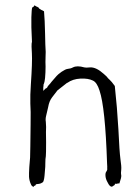

<svg xmlns="http://www.w3.org/2000/svg" viewBox="-20 -703 524 726"><path d="M146.5 -660.2Q149.4 -627 150.4 -577.1Q151.4 -524.4 152.3 -516.6Q153.3 -510.7 152.3 -489.3Q151.4 -466.8 152.3 -451.2Q152.3 -428.7 150.4 -408.2Q148.4 -391.6 146.5 -387.7Q144.5 -383.8 144.5 -381.8Q144.5 -380.9 144.5 -378.9Q143.6 -375 143.6 -372.1V-359.4L152.3 -368.2Q156.2 -369.1 159.2 -373V-374Q161.1 -377.9 165 -381.8Q169.9 -386.7 174.8 -393.6L194.3 -416Q198.2 -420.9 212.9 -431.6Q227.5 -441.4 235.4 -442.4Q247.1 -443.4 255.9 -448.2Q271.5 -456.1 298.8 -448.2Q301.8 -447.3 306.6 -447.3Q309.6 -447.3 321.3 -448.2Q343.8 -449.2 372.1 -423.8L382.8 -414.1Q388.7 -406.2 395 -400.9Q401.4 -395.5 414.1 -377.9Q422.9 -297.9 427.7 -213.9Q431.6 -128.9 435.5 -100.6Q439.5 -74.2 438.5 -62.5Q436.5 -48.8 438.5 -40Q439.5 -32.2 431.6 -9.8Q430.7 -9.8 429.7 -8.8L427.7 -9.8Q426.8 -9.8 420.9 -7.8L416 -8.8V-6.8L414.1 -7.8V-3.9Q410.2 -2 406.2 1Q405.3 2.9 402.3 2.9Q394.5 2.9 386.7 -13.7Q379.9 -25.4 378.9 -37.1Q377.9 -48.8 381.8 -53.7Q387.7 -62.5 384.8 -68.4L385.7 -69.3Q385.7 -73.2 384.8 -86.9Q377.9 -296.9 356.4 -360.4Q346.7 -391.6 331.1 -398.4Q313.5 -407.2 284.2 -405.8Q254.9 -404.3 234.4 -389.6H233.4L197.3 -361.3L177.7 -335.9Q166 -321.3 162.1 -297.9Q157.2 -275.4 154.3 -264.6Q151.4 -252.9 153.3 -242.2Q154.3 -232.4 154.3 -222.7Q153.3 -212.9 154.3 -166Q154.3 -120.1 153.3 -112.3Q151.4 -102.5 151.4 -85.9Q151.4 -70.3 150.4 -63.5Q149.4 -55.7 148.4 -39.1Q147.5 -28.3 145.5 -21.5Q143.6 -14.6 141.6 -13.7Q134.8 -8.8 127.9 -7.8Q121.1 -6.8 119.1 -6.8Q115.2 -6.8 112.3 0L108.4 -1V2.9H105.5Q99.6 1 96.7 -6.8Q90.8 -19.5 89.8 -34.2Q89.8 -46.9 89.8 -49.3Q89.8 -51.8 90.8 -71.3L93.8 -107.4Q94.7 -123 94.7 -150.4Q94.7 -178.7 95.7 -232.4Q96.7 -287.1 94.7 -311.5Q93.8 -342.8 96.7 -383.8Q102.5 -468.8 100.6 -501Q98.6 -533.2 99.6 -538.1Q101.6 -544.9 100.6 -551.8Q97.7 -603.5 98.6 -637.7Q99.6 -668 101.6 -673.8L103.5 -675.8L108.4 -678.7V-680.7Q109.4 -681.6 110.4 -682.6Q111.3 -682.6 112.3 -681.6Q118.2 -678.7 119.1 -677.7Q120.1 -677.7 121.1 -677.2Q122.1 -676.8 123 -675.8Q126 -674.8 127 -672.9V-671.9L127.9 -670.9Q137.7 -664.1 141.6 -663.1ZM174.8 -393.6Q174.8 -393.6 174.8 -394.5Z"/></svg>

Font: ToneOZ-Zhuyin-Tsuipita-TC
Style: Regular
Weight: 400
Designer: ÂÆ£ÂøóÂáåJeffrey Xuan(jeffreyx@gmail.com, ToneOZ.com) ÈòøÂù§(cjkFonts)
Foundry: ToneOZ
Version: Version 0.240710